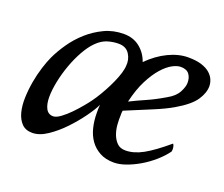

<svg xmlns="http://www.w3.org/2000/svg" viewBox="-84 -565 819 701"><g transform="rotate(20 326.0 -215.0)"><path d="M380 -177Q379 -172 379 -168Q379 -164 379 -160Q378 -143 379.5 -123Q381 -103 387.5 -85.5Q394 -68 406 -56Q418 -44 439 -44Q471 -44 506.5 -63.5Q542 -83 594 -127Q597 -125 598.5 -118.5Q600 -112 600 -107Q600 -104 599.5 -102Q599 -100 599 -98Q583 -76 560 -56Q537 -36 511.5 -21Q486 -6 460.5 3Q435 12 414 12Q382 12 359 -0.5Q336 -13 321.5 -33.5Q307 -54 300.5 -81Q294 -108 294 -137Q294 -145 294 -153Q294 -161 295 -169Q286 -149 264 -118.5Q242 -88 214.5 -59Q187 -30 156 -9Q125 12 97 12Q71 12 56 -3.5Q41 -19 34.5 -44Q28 -69 29 -100Q30 -131 35.5 -162.5Q41 -194 50 -222.5Q59 -251 68 -270Q81 -298 102 -328.5Q123 -359 151 -384Q179 -409 213.5 -425.5Q248 -442 289 -442Q326 -442 351.5 -421.5Q377 -401 388 -369Q423 -404 462.5 -423Q502 -442 539 -442Q571 -442 592 -435Q613 -428 625 -417Q637 -406 642 -393.5Q647 -381 647 -369Q647 -343 628 -314.5Q609 -286 556 -255Q527 -238 483.5 -220Q440 -202 380 -177ZM336 -334Q339 -360 325.5 -381Q312 -402 283 -402Q262 -402 240.5 -395.5Q219 -389 199 -369Q181 -351 165 -322.5Q149 -294 137 -261Q125 -228 118 -194Q111 -160 111 -132.5Q111 -105 120 -88Q129 -71 148 -71Q160 -71 177 -83.5Q194 -96 210.5 -113Q227 -130 241.5 -147.5Q256 -165 263 -175Q274 -190 285.5 -209.5Q297 -229 307 -249Q317 -269 324.5 -288.5Q332 -308 335 -325ZM387 -215Q417 -230 448 -243.5Q479 -257 516 -279Q545 -295 556.5 -316.5Q568 -338 568 -354Q568 -374 558 -387Q548 -400 525 -400Q511 -400 492.5 -390Q474 -380 454.5 -358Q435 -336 417 -301Q399 -266 387 -215Z"/></g></svg>

Font: Lusitana
Style: Italic
Weight: 400
Italic angle: -12°
Designer: Ana Paula Megda
Foundry: Ana Paula Megda
Version: Version 1.000; ttfautohint (v1.1) -l 8 -r 50 -G 200 -x 14 -D